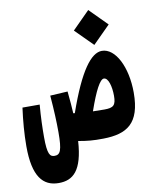

<svg xmlns="http://www.w3.org/2000/svg" viewBox="-91 -717 769 971"><g transform="rotate(-10 293.0 -231.0)"><path d="M393.6 4.9C513.2 2.9 584 -38.1 584 -197.8C584 -329.1 531.2 -433.6 461.4 -433.6C406.7 -433.6 344.7 -354 272.5 -147C270 -147.5 267.1 -147.5 264.6 -147.9C263.2 -177.7 260.3 -212.4 255.4 -261.2L165.5 -255.9C171.9 -177.7 174.3 -118.2 174.3 -66.4C174.3 27.3 163.6 47.9 134.8 47.9C110.8 47.9 98.1 34.2 98.1 -55.7C98.1 -100.6 99.6 -157.7 105 -220.7H16.6C7.8 -156.2 2 -87.4 2 -23.9C2 130.9 50.8 187 131.8 187C205.1 187 254.9 146 264.6 -5.4C308.1 2.4 339.8 5.9 393.6 4.9ZM429.7 -469.7 519 -559.1 429.7 -648.9 340.3 -559.1ZM364.3 -140.1C399.9 -242.7 427.7 -293.9 447.3 -293.9C470.2 -293.9 482.9 -247.1 482.9 -199.2C482.9 -150.4 469.7 -139.2 423.3 -139.2C400.4 -139.2 380.9 -139.6 364.3 -140.1Z"/></g></svg>

Font: CaskaydiaCove Nerd Font
Style: Bold
Weight: 700
Designer: Aaron Bell
Foundry: Saja Typeworks
Version: Version 2111.1;Nerd Fonts 2.3.0